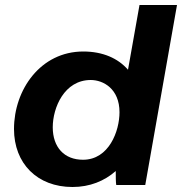

<svg xmlns="http://www.w3.org/2000/svg" viewBox="-20 -740 728 768"><path d="M445 0H561L688 -720H538L492 -461C452 -507 391 -534 313 -534C142 -534 36 -381 36 -224C36 -86 129 8 270 8C339 8 398 -16 443 -56C443 -33 443 -11 445 0ZM343 -420C393 -420 458 -385 458 -291C458 -216 416 -101 312 -101C237 -101 191 -151 191 -231C191 -309 237 -420 343 -420Z"/></svg>

Font: Fixel Display 20240404
Style: Bold Italic
Weight: 700
Italic angle: -10°
Designer: AlfaBravo + MacPaw
Foundry: Kyrylo Tkachov, Marchela Mozhyna, Serhii Makarenko, Maria Weinstein, Zakhar Kryvoshyya
Version: Version 1.211;Glyphs 3.2 (3225)